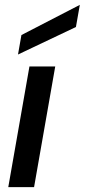

<svg xmlns="http://www.w3.org/2000/svg" viewBox="-20 -769 348 789"><path d="M14 0 101 -496H207L120 0ZM54 -545 68 -625 308 -749 292 -658Z"/></svg>

Font: Rethink Sans Medium
Style: Italic
Weight: 500
Italic angle: -10°
Designer: The Rethink Sans project authors (Hans Thiessen). DM Sans designed by Colophon Foundry.
Foundry: Rethink Communications LLC
Version: Version 1.001